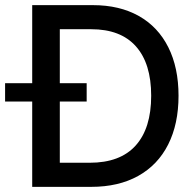

<svg xmlns="http://www.w3.org/2000/svg" viewBox="-53 -727 764 747"><path d="M72.3 0V-332H-33.2V-403.3H72.3V-707H308.6Q412.1 -707 487.1 -664.8Q562 -622.6 601.8 -543.2Q641.6 -463.9 641.6 -354.5Q641.6 -244.6 601.3 -164.8Q561 -85 484.6 -42.5Q408.2 0 301.8 0ZM295.9 -93.8Q414.6 -93.8 474.9 -160.9Q535.2 -228 535.2 -354.5Q535.2 -480 475.8 -546.6Q416.5 -613.3 301.8 -613.3H179.7V-403.3H284.2V-332H179.7V-93.8Z"/></svg>

Font: Pretendard Medium
Style: Regular
Weight: 500
Designer: Base glyphs from Inter by Rasmus Andersson; Hangeul glyphs from Noto Sans CJK(Source Han Sans) by Jang Soo-young and Kan
Foundry: Kil Hyung-jin
Version: Version 1.309